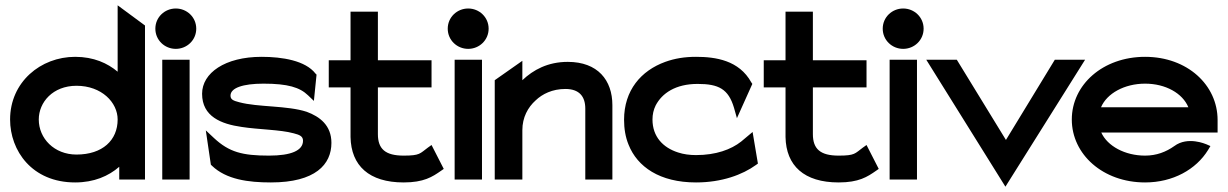

<svg xmlns="http://www.w3.org/2000/svg" viewBox="-20 -676 4624 723"><path d="M263 11C334 11 389 -13 429 -48V0H526V-580L423 -656V-406C385 -438 333 -462 263 -462C133 -462 18 -367 18 -226C18 -109 100 11 263 11ZM268 -353C363 -353 423 -290 423 -226C423 -148 366 -94 268 -94C184 -94 126 -155 126 -226C126 -291 179 -353 268 -353Z M642 -492C684 -492 719 -525 719 -568C719 -611 684 -644 642 -644C600 -644 565 -611 565 -568C565 -525 600 -492 642 -492ZM694 0V-451H591V0Z M890 -198C954 -188 1035 -188 1086 -174C1110 -168 1121 -162 1121 -146C1121 -109 1076 -90 993 -90C893 -90 843 -103 786 -156L755 -185L774 -56L778 -52C832 0 915 11 1000 11C1168 11 1228 -57 1228 -138C1228 -204 1184 -237 1135 -255C1062 -279 951 -272 881 -291C857 -297 848 -302 848 -316C848 -345 895 -361 972 -361C1064 -361 1109 -347 1140 -317L1162 -296L1172 -395L1168 -399C1130 -448 1043 -462 965 -462C827 -462 741 -401 741 -323C741 -237 813 -209 890 -198Z M1300 -347V-160C1302 -52 1370 11 1500 11C1576 11 1608 -10 1641 -33L1651 -40L1605 -130L1591 -120C1561 -98 1562 -90 1500 -90C1431 -90 1403 -115 1403 -171V-347H1605V-449H1403V-632H1300V-449H1218V-347Z M1743 -492C1785 -492 1820 -525 1820 -568C1820 -611 1785 -644 1743 -644C1701 -644 1666 -611 1666 -568C1666 -525 1701 -492 1743 -492ZM1795 0V-451H1692V0Z M1947 0V-186C1947 -234 1968 -272 1997 -298C2022 -322 2060 -341 2109 -341C2161 -341 2184 -313 2184 -267V0H2286V-280C2286 -374 2231 -443 2118 -443C2043 -443 1988 -413 1947 -374V-447L1843 -374V0Z M2347 -131C2380 -48 2464 11 2601 11C2698 11 2776 -18 2827 -55L2834 -60L2814 -179L2771 -143C2733 -113 2676 -92 2601 -92C2577 -92 2554 -95 2533 -102C2477 -120 2437 -161 2437 -226C2437 -245 2441 -263 2449 -279C2473 -325 2524 -360 2607 -360C2686 -360 2723 -341 2744 -270L2755 -231L2813 -360L2809 -366C2763 -449 2675 -462 2601 -462C2558 -462 2521 -456 2485 -443C2394 -410 2330 -336 2330 -225C2330 -192 2335 -160 2347 -131Z M2938 -347V-160C2940 -52 3008 11 3138 11C3214 11 3246 -10 3279 -33L3289 -40L3243 -130L3229 -120C3199 -98 3200 -90 3138 -90C3069 -90 3041 -115 3041 -171V-347H3243V-449H3041V-632H2938V-449H2856V-347Z M3381 -492C3423 -492 3458 -525 3458 -568C3458 -611 3423 -644 3381 -644C3339 -644 3304 -611 3304 -568C3304 -525 3339 -492 3381 -492ZM3433 0V-451H3330V0Z M3766 27 4066 -451H3952L3768 -149L3583 -451H3468Z M4292 11C4397 11 4484 -38 4529 -111L4538 -126L4522 -133C4521 -133 4453 -164 4402 -126C4371 -104 4335 -90 4292 -90C4216 -90 4150 -126 4127 -177H4565V-224C4565 -356 4451 -462 4292 -462C4133 -462 4016 -357 4016 -226C4016 -95 4133 11 4292 11ZM4292 -361C4369 -361 4433 -325 4455 -272H4126C4148 -324 4214 -361 4292 -361Z"/></svg>

Font: Charger Pro
Style: BlkExt
Weight: 900
Designer: Jasper
Foundry: Cannot Into Space Fonts
Version: Version 1.09